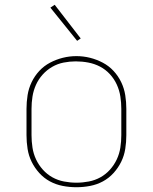

<svg xmlns="http://www.w3.org/2000/svg" viewBox="-20 -776 640 804"><path d="M300 8Q271 8 242.5 2.5Q214 -3 189 -16.5Q164 -30 144.5 -51.5Q125 -73 112.5 -98.5Q100 -124 95.5 -152.5Q91 -181 91 -210V-320Q91 -349 95.5 -377.5Q100 -406 112.5 -432Q125 -458 144.5 -479Q164 -500 189.5 -513.5Q215 -527 243 -534Q271 -541 300 -541Q329 -541 357 -534Q385 -527 410.5 -513.5Q436 -500 455.5 -479Q475 -458 487.5 -432Q500 -406 504.5 -377.5Q509 -349 509 -320V-210Q509 -181 504.5 -152.5Q500 -124 487.5 -98.5Q475 -73 455.5 -51.5Q436 -30 411 -16.5Q386 -3 357.5 2.5Q329 8 300 8ZM300 -11Q326 -11 352 -16Q378 -21 400.5 -33.5Q423 -46 440.5 -65.5Q458 -85 469 -108.5Q480 -132 484 -158Q488 -184 488 -210V-320Q488 -346 484 -372Q480 -398 469 -422Q458 -446 440 -465.5Q422 -485 399 -497Q376 -509 350 -514Q324 -519 297 -519Q272 -519 246.5 -514Q221 -509 198.5 -496Q176 -483 158.5 -463.5Q141 -444 130.5 -420.5Q120 -397 116 -371.5Q112 -346 112 -320V-210Q112 -184 116 -158Q120 -132 131 -108.5Q142 -85 159.5 -65.5Q177 -46 199.5 -33.5Q222 -21 248 -16Q274 -11 300 -11ZM303 -605 191 -744 209 -756 318 -615Z"/></svg>

Font: Iosevka Curly Thin Extended
Style: Regular
Weight: 100
Width: 7
Monospace: yes
Designer: Belleve Invis
Foundry: Belleve Invis
Version: Version 11.1.0; ttfautohint (v1.8.3)